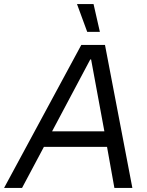

<svg xmlns="http://www.w3.org/2000/svg" viewBox="-62 -920 718 940"><path d="M-42 0H46L153 -201H462L498 0H586L452 -700H336ZM365 -764H427L396 -900H315ZM193 -277 380 -629H384L449 -277Z"/></svg>

Font: Fixel Display
Style: Italic
Weight: 400
Italic angle: -10°
Designer: AlfaBravo + MacPaw
Foundry: Kyrylo Tkachov, Marchela Mozhyna, Serhii Makarenko, Maria Weinstein, Zakhar Kryvoshyya
Version: Version 1.210;Glyphs 3.2 (3217)